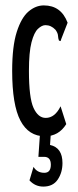

<svg xmlns="http://www.w3.org/2000/svg" viewBox="-20 -493 290 710"><path d="M146 11Q86 11 55.5 -47Q25 -105 25 -231Q25 -322 42 -375Q59 -428 85.5 -450.5Q112 -473 142 -473Q206 -473 230 -409L207 -350L204 -341L198 -343Q195 -351 194.5 -361Q194 -371 185 -383Q169 -400 148 -400Q135 -400 120.5 -386.5Q106 -373 96.5 -336.5Q87 -300 87 -231Q87 -131 104 -94Q121 -57 149 -57Q183 -57 204 -100L225 -34Q197 11 146 11ZM140 197Q110 197 89 174L104 124Q117 146 144 146Q168 146 168 116Q168 87 143 87H122L128 0H168L165 43Q211 53 211 110Q211 145 193.5 171Q176 197 140 197Z"/></svg>

Font: Inconsolata UltraCondensed SemiBold
Style: Regular
Weight: 600
Width: 1
Monospace: yes
Designer: Raph Levien, Cyreal, Brenton Simpson
Foundry: Raph Levien, Cyreal, Google
Version: Version 3.001; ttfautohint (v1.8.2.53-6de2)